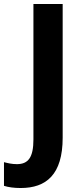

<svg xmlns="http://www.w3.org/2000/svg" viewBox="-90 -734 410 965"><path d="M14 211C142 211 225 144 225 -42V-714H78V-33C78 57 52 91 -5 91C-30 91 -51 86 -70 81V200C-48 207 -20 211 14 211Z"/></svg>

Font: Noto Sans Thai Looped SemiCondensed
Style: Bold
Weight: 700
Width: 4
Designer: Sasikarn Vongin, Ben Mitchell
Foundry: The Fontpad Ltd
Version: Version 1.001